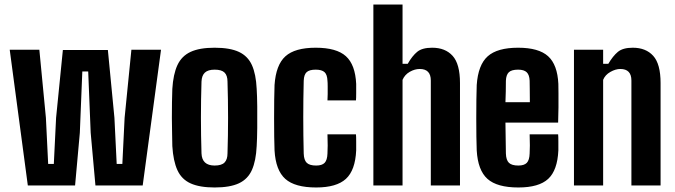

<svg xmlns="http://www.w3.org/2000/svg" viewBox="-20 -820 2986 849"><path d="M103 0 23 -600H154L183 -299L193 -95H218L228 -299L258 -599H457L486 -299L496 -95H521L531 -299L561 -600H692L611 0H402L381 -233L370 -504H344L333 -233L312 0Z M929 9Q863 9 823 -9Q783 -27 764.5 -67.5Q746 -108 742 -174Q742 -197 741 -229.5Q740 -262 740 -298.5Q740 -335 740.5 -368.5Q741 -402 742 -427Q746 -492 764.5 -532Q783 -572 822.5 -590.5Q862 -609 929 -609Q997 -609 1036.5 -590.5Q1076 -572 1094 -532Q1112 -492 1115 -427Q1117 -396 1117.5 -349Q1118 -302 1117.5 -254Q1117 -206 1115 -174Q1112 -109 1094 -68.5Q1076 -28 1036.5 -9.5Q997 9 929 9ZM929 -88Q960 -88 973 -101.5Q986 -115 986 -142Q991 -300 986 -459Q986 -486 973 -499Q960 -512 929 -512Q900 -512 886 -499Q872 -486 871 -459Q866 -300 871 -142Q873 -88 929 -88Z M1194 -155Q1193 -177 1192.5 -215.5Q1192 -254 1192 -297.5Q1192 -341 1192.5 -380Q1193 -419 1194 -444Q1200 -533 1242 -571Q1284 -609 1376 -609Q1468 -609 1509.5 -571.5Q1551 -534 1555 -449Q1555 -431 1555 -408Q1555 -385 1554 -376H1428Q1429 -387 1429 -404Q1429 -421 1429 -438Q1429 -455 1428 -463Q1427 -490 1415 -501Q1403 -512 1376 -512Q1348 -512 1336 -501Q1324 -490 1323 -463Q1319 -301 1323 -141Q1324 -112 1336.5 -100Q1349 -88 1378 -88Q1404 -88 1415.5 -100Q1427 -112 1428 -141Q1429 -155 1429 -177Q1429 -199 1428 -226H1554Q1555 -217 1555 -194.5Q1555 -172 1555 -155Q1551 -67 1509.5 -29Q1468 9 1378 9Q1284 9 1241.5 -29Q1199 -67 1194 -155Z M1631 0V-800H1760V-538H1783Q1803 -573 1825 -591Q1847 -609 1891 -609Q1949 -609 1981.5 -573Q2014 -537 2014 -453V0H1885V-464Q1885 -515 1836 -515Q1814 -515 1792 -502.5Q1770 -490 1760 -467V0Z M2322 -226H2448Q2449 -217 2449 -194.5Q2449 -172 2449 -155Q2445 -67 2404 -29Q2363 9 2272 9Q2178 9 2135.5 -29Q2093 -67 2088 -155Q2087 -177 2086.5 -215.5Q2086 -254 2086 -297.5Q2086 -341 2086.5 -380Q2087 -419 2088 -444Q2094 -533 2136.5 -571Q2179 -609 2271 -609Q2362 -609 2403.5 -571.5Q2445 -534 2449 -449Q2449 -436 2449.5 -408Q2450 -380 2449.5 -345Q2449 -310 2448 -278H2215Q2215 -243 2216 -209Q2217 -175 2217 -141Q2218 -112 2230.5 -100Q2243 -88 2272 -88Q2298 -88 2309.5 -100Q2321 -112 2322 -141Q2324 -170 2322 -226ZM2271 -512Q2242 -512 2230 -500.5Q2218 -489 2217 -463Q2217 -438 2216.5 -415Q2216 -392 2215 -368H2323Q2323 -401 2322.5 -427.5Q2322 -454 2322 -463Q2321 -489 2309 -500.5Q2297 -512 2271 -512Z M2518 0V-600H2647V-538H2670Q2690 -572 2712 -590.5Q2734 -609 2778 -609Q2836 -609 2868.5 -573Q2901 -537 2901 -453V0H2772V-464Q2772 -515 2723 -515Q2702 -515 2679 -502Q2656 -489 2647 -467V0Z"/></svg>

Font: Big Shoulders Display ExtraBold
Style: Regular
Weight: 800
Designer: Patric King
Foundry: XO Type Co
Version: Version 1.000; ttfautohint (v1.8.2)